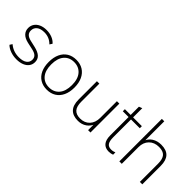

<svg xmlns="http://www.w3.org/2000/svg" viewBox="75 -1539 2350 2350"><g transform="rotate(45 1250.0 -364.0)"><path d="M244 8Q188 8 138.5 -9.5Q89 -27 58 -58L79 -91Q115 -60 157 -45.5Q199 -31 246 -31Q314 -31 350 -57Q386 -83 386 -128Q386 -163 363 -184.5Q340 -206 287 -217L200 -236Q136 -251 105 -284Q74 -317 74 -366Q74 -407 95.5 -439Q117 -471 157.5 -489.5Q198 -508 253 -508Q306 -508 350.5 -490Q395 -472 422 -440L400 -407Q370 -438 333 -453.5Q296 -469 253 -469Q188 -469 153.5 -441Q119 -413 119 -367Q119 -332 140.5 -310Q162 -288 209 -277L296 -257Q364 -241 397 -210.5Q430 -180 430 -130Q430 -88 407 -57Q384 -26 342 -9Q300 8 244 8Z M768 8Q700 8 650 -23Q600 -54 573 -112Q546 -170 546 -250Q546 -330 573 -388Q600 -446 650 -477Q700 -508 768 -508Q836 -508 886 -477Q936 -446 963.5 -388Q991 -330 991 -250Q991 -170 963.5 -112Q936 -54 886 -23Q836 8 768 8ZM768 -31Q850 -31 899 -87.5Q948 -144 948 -250Q948 -356 899 -412.5Q850 -469 768 -469Q686 -469 637.5 -412.5Q589 -356 589 -250Q589 -144 637.5 -87.5Q686 -31 768 -31Z M1307 8Q1220 8 1175 -39Q1130 -86 1130 -183V-500H1172V-187Q1172 -106 1205 -68.5Q1238 -31 1307 -31Q1384 -31 1430 -80.5Q1476 -130 1476 -212V-500H1518V0H1477V-122H1489Q1469 -60 1420.5 -26Q1372 8 1307 8Z M1840 8Q1779 8 1746.5 -30.5Q1714 -69 1714 -148V-464H1614V-500H1714V-643L1756 -659V-500H1908V-464H1756V-157Q1756 -91 1776.5 -61Q1797 -31 1843 -31Q1863 -31 1879 -35Q1895 -39 1906 -44V-4Q1895 1 1876.5 4.5Q1858 8 1840 8Z M2018 0V-736H2060V-379H2048Q2068 -443 2119 -475.5Q2170 -508 2237 -508Q2328 -508 2371.5 -461Q2415 -414 2415 -320V0H2373V-316Q2373 -396 2341 -432.5Q2309 -469 2237 -469Q2157 -469 2108.5 -420Q2060 -371 2060 -290V0Z"/></g></svg>

Font: Mulish ExtraLight ExtraLight
Style: Regular
Weight: 250
Version: Version 3.603